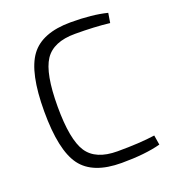

<svg xmlns="http://www.w3.org/2000/svg" viewBox="-131 -803 828 916"><g transform="rotate(-20 283.5 -345.0)"><path d="M521 -58 529 -9Q451 12 331 12Q185 12 126 -68Q67 -148 67 -345Q67 -542 126 -622Q185 -702 331 -702Q440 -702 515 -683L507 -634Q431 -643 331 -643Q221 -643 178 -578Q135 -513 135 -345Q135 -177 178 -112Q221 -47 331 -47Q445 -47 521 -58Z"/></g></svg>

Font: Exo 2.0 Light
Style: Regular
Weight: 300
Designer: Natanael Gama
Version: Version 1.001;PS 001.001;hotconv 1.0.70;makeotf.lib2.5.58329